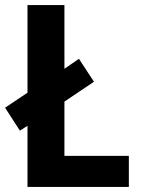

<svg xmlns="http://www.w3.org/2000/svg" viewBox="-25 -785 554 754"><path d="M83 -51H481V-173H228V-386L344 -464L285 -554L228 -515V-765H83V-421L-5 -362L53 -272L83 -291Z"/></svg>

Font: Noto Sans Tamil UI SemiCondensed
Style: Bold
Weight: 700
Width: 4
Designer: Jelle Bosma - Monotype Design Team
Foundry: Monotype Imaging Inc.
Version: Version 2.004